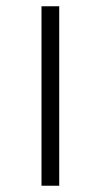

<svg xmlns="http://www.w3.org/2000/svg" viewBox="-20 -592 331 619"><path d="M113.8 6.8V-571.8H170.9V6.8Z"/></svg>

Font: Linux Biolinum O
Style: Regular
Weight: 400
Designer: Philipp H. Poll
Foundry: Philipp H. Poll
Version: Version 1.0.4